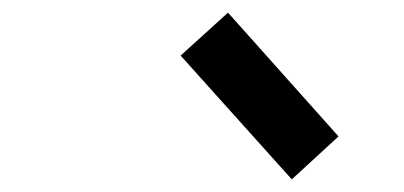

<svg xmlns="http://www.w3.org/2000/svg" viewBox="-20 -889 640 304"><path d="M442 -605 266 -801 341 -869 516 -673Z"/></svg>

Font: Victor Mono Thin SemiBold
Style: Italic
Weight: 600
Italic angle: -12°
Monospace: yes
Version: Version 1.561;gftools[0.9.30]